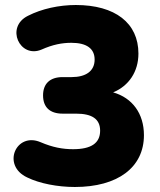

<svg xmlns="http://www.w3.org/2000/svg" viewBox="-20 -736 640 767"><path d="M279 11C450 11 555 -67 555 -196C555 -282 509 -345 432 -367C495 -393 533 -450 533 -522C533 -644 440 -716 283 -716C216 -716 147 -701 92 -673C0 -628 59 -501 146 -538C191 -558 228 -565 265 -565C326 -565 358 -542 358 -498C358 -452 323 -428 266 -428H230C179 -428 152 -401 152 -355C152 -308 179 -282 230 -282H284C347 -282 380 -261 380 -214C380 -164 344 -140 272 -140C231 -140 191 -147 142 -168C44 -210 -15 -75 89 -27C138 -3 210 11 279 11Z"/></svg>

Font: Nunito Black
Style: Regular
Weight: 900
Designer: Vernon Adams
Foundry: Vernon Adams
Version: Version 3.602